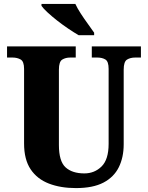

<svg xmlns="http://www.w3.org/2000/svg" viewBox="-20 -951 755 981"><path d="M368 10Q290 10 230 -13Q170 -36 136.5 -86Q103 -136 103 -218V-599Q103 -637 85.5 -647Q68 -657 44 -657H16V-714H367V-657H339Q315 -657 298 -646.5Q281 -636 281 -595V-210Q281 -127 315 -96Q349 -65 411 -65Q463 -65 499 -100.5Q535 -136 535 -216V-599Q535 -637 518.5 -647Q502 -657 477 -657H449V-714H700V-657H671Q646 -657 629 -646.5Q612 -636 612 -595V-214Q612 -147 587 -96.5Q562 -46 508.5 -18Q455 10 368 10ZM382 -771Q358 -785 329 -804.5Q300 -824 272 -846Q244 -868 222.5 -888Q201 -908 192 -921V-931H365Q375 -909 392.5 -882Q410 -855 429 -829Q448 -803 461 -784V-771Z"/></svg>

Font: Noto Serif Armenian SemiCondensed ExtraBold
Style: Regular
Weight: 800
Width: 4
Designer: Monotype Design Team
Foundry: Monotype Imaging Inc.
Version: Version 2.008; ttfautohint (v1.8.4.7-5d5b)